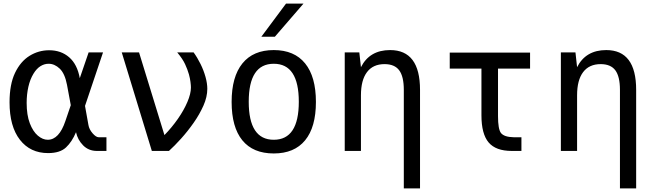

<svg xmlns="http://www.w3.org/2000/svg" viewBox="-20 -838 3640 1066"><path d="M247 12Q148 12 90.5 -62Q33 -136 33 -270Q33 -370 63.5 -433.5Q94 -497 144 -528Q194 -559 253 -559Q319 -559 364 -520Q409 -481 423 -404L472 -547H552L452 -250L471 -144Q475 -120 494 -98Q513 -76 528 -76H571V0H518Q472 0 441.5 -31Q411 -62 402 -104Q380 -51 346.5 -19.5Q313 12 247 12ZM245 -62Q308 -62 343 -166L373 -254L352 -367Q340 -430 311.5 -457Q283 -484 250 -484Q226 -484 204.5 -470.5Q183 -457 166 -429Q147 -398 137.5 -356Q128 -314 128 -267Q128 -199 145.5 -153.5Q163 -108 190 -85Q217 -62 245 -62Z M656 -547H752L893 -88Q934 -130 967.5 -178Q1001 -226 1020.5 -272Q1040 -318 1040 -352Q1040 -364 1037.5 -383.5Q1035 -403 1029 -425Q1021 -453 1007.5 -482Q994 -511 964 -547H1055Q1076 -518 1093.5 -482.5Q1111 -447 1121 -411Q1131 -375 1131 -345Q1131 -300 1109.5 -251.5Q1088 -203 1055 -156Q1022 -109 985.5 -68.5Q949 -28 918 0H823Z M1568 -818H1665L1506 -634H1431ZM1500 14Q1385 14 1325.5 -59Q1266 -132 1266 -272Q1266 -412 1326 -486Q1386 -560 1500 -560Q1614 -560 1674 -486Q1734 -412 1734 -272Q1734 -132 1674 -59Q1614 14 1500 14ZM1639 -273Q1639 -484 1500 -484Q1361 -484 1361 -273Q1361 -62 1500 -62Q1639 -62 1639 -273Z M2222 -339Q2222 -413 2196.5 -447.5Q2171 -482 2115 -482Q2051 -482 2017.5 -437.5Q1984 -393 1984 -309V0H1894V-547H1975L1984 -465Q2032 -560 2146 -560Q2312 -560 2312 -339V208H2222Z M2821 0Q2733 0 2693 -47Q2653 -94 2653 -198V-457H2477V-546H2923V-457H2745V-193Q2745 -122 2761 -100Q2779 -77 2832 -76H2875V0Z M3422 -339Q3422 -413 3396.5 -447.5Q3371 -482 3315 -482Q3251 -482 3217.5 -437.5Q3184 -393 3184 -309V0H3094V-547H3175L3184 -465Q3232 -560 3346 -560Q3512 -560 3512 -339V208H3422Z"/></svg>

Font: PlemolJP35 Console
Style: Regular
Weight: 400
Version: v2.0.3; ttfautohint (v1.8.4.7-5d5b-dirty) -l 6 -r 45 -G 200 